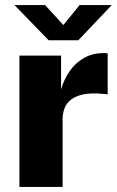

<svg xmlns="http://www.w3.org/2000/svg" viewBox="-20 -736 460 756"><path d="M56.5 0V-517H220.5V-384.5Q232.5 -425 255.2 -457.2Q278 -489.5 311.5 -508.2Q345 -527 389 -527Q394.5 -527 398.8 -526.8Q403 -526.5 404 -525.5V-364Q401.5 -365 397.8 -365.5Q394 -366 390 -366Q341 -371 309.2 -364.5Q277.5 -358 259.2 -343.5Q241 -329 233.8 -309Q226.5 -289 226.5 -265.5V0ZM171.5 -577.5 37 -716H157.5L229.5 -637.5L293.5 -716H420L288.5 -577.5Z"/></svg>

Font: Public Sans ExtraBold
Style: Regular
Weight: 800
Designer: The Public Sans Project Authors: Dan O. Williams and USWDS (Libre Franklin designed by Pablo Impallari and Rodrigo Fuenz
Version: Version 1.007